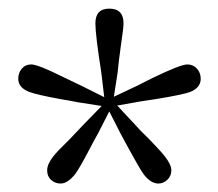

<svg xmlns="http://www.w3.org/2000/svg" viewBox="-20 -816 508 447"><path d="M121.1 -388.7Q108.4 -388.7 99.1 -397Q89.8 -405.3 89.8 -419.4Q89.8 -433.6 103.5 -451.2Q112.3 -462.9 140.6 -490.2Q163.1 -513.7 175.8 -527.3L216.8 -569.3L160.2 -578.1Q146.5 -581.1 122.1 -585Q63.5 -595.7 46.9 -602.5Q22.5 -612.3 22.5 -632.8Q22.5 -646.5 30.8 -656.2Q39.1 -666 52.7 -666Q68.4 -666 127 -636.7Q155.3 -623 171.9 -615.2L222.7 -589.8L215.8 -647.5Q202.1 -734.4 202.1 -761.7Q202.1 -795.9 234.4 -795.9Q267.6 -795.9 267.6 -761.7Q267.6 -751 261.7 -711.9Q255.9 -670.9 253.9 -647.5L245.1 -590.8L296.9 -615.2Q310.5 -622.1 335.9 -634.8Q400.4 -666 416 -666Q429.7 -666 438.5 -656.2Q447.3 -646.5 447.3 -632.8Q447.3 -611.3 421.9 -601.6Q405.3 -595.7 346.7 -585.9Q322.3 -582 308.6 -580.1L252.9 -570.3L293 -527.3Q304.7 -513.7 327.1 -492.2Q355.5 -462.9 364.3 -451.2Q378.9 -432.6 378.9 -419.4Q378.9 -406.2 369.6 -397.5Q360.4 -388.7 348.6 -388.7Q331.1 -388.7 314.5 -410.2Q304.7 -423.8 280.3 -468.8Q267.6 -492.2 260.7 -504.9L234.4 -556.6L208 -504.9Q201.2 -493.2 189.5 -470.7Q166 -425.8 155.3 -411.1Q137.7 -388.7 121.1 -388.7Z"/></svg>

Font: Bpmf Zihi Box R
Style: R
Weight: 400
Foundry: But Ko
Version: Version 1.320